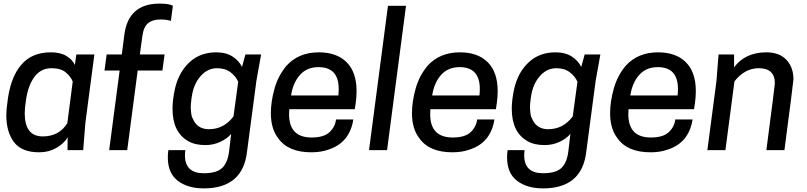

<svg xmlns="http://www.w3.org/2000/svg" viewBox="-20 -832 4472 1064"><path d="M503 -530H403ZM197 12Q100 12 57.5 -44.5Q15 -101 15 -193Q15 -223 20 -256Q35 -401 98 -473Q156 -542 262 -542Q315 -542 348.5 -521.5Q382 -501 395 -472L403 -530H503L453 -150L441 0H354L355 -71Q334 -36 292 -12Q250 12 197 12ZM217 -76Q307 -76 353 -149L383 -380Q373 -406 345.5 -430Q318 -454 266 -454Q207 -454 171.5 -407Q136 -360 124 -278Q117 -230 117 -205Q117 -76 217 -76Z M685 0H585L643 -441H559L571 -530H655L669 -639Q691 -812 864 -812Q919 -812 938 -800L927 -716Q904 -724 869 -724Q826 -724 801 -704Q776 -684 769 -632.5Q762 -581 755 -530H892L880 -441H743Z M1109 212Q1021 212 965.5 170Q910 128 910 40Q910 20 913 0H1007Q1005 16 1005 29Q1005 128 1109 128Q1182 128 1212.5 97.5Q1243 67 1250 3L1261 -90Q1238 -63 1200 -45.5Q1162 -28 1118 -28Q1060 -28 1023 -50Q936 -99 936 -230Q936 -277 949 -338Q970 -431 1029.5 -486.5Q1089 -542 1178 -542Q1233 -542 1269 -518.5Q1305 -495 1321 -461L1340 -530H1427L1401 -385L1349 8Q1326 212 1109 212ZM1138 -116Q1221 -116 1274 -187L1300 -379Q1287 -409 1257.5 -431.5Q1228 -454 1183 -454Q1130 -454 1091.5 -410Q1053 -366 1043 -298L1041 -285Q1037 -256 1037 -236Q1038 -213 1040.5 -197.5Q1043 -182 1053 -165Q1078 -116 1138 -116Z M1705 12Q1576 12 1521 -67Q1481 -119 1481 -205Q1481 -268 1501 -340Q1521 -412 1567 -467Q1634 -542 1747 -542Q1846 -542 1901 -487Q1956 -432 1956 -327Q1956 -293 1951 -259L1946 -227H1583L1582 -199Q1582 -70 1707 -70Q1775 -70 1806.5 -100Q1838 -130 1842 -170H1938Q1918 -41 1800 -3Q1759 12 1705 12ZM1855 -303Q1857 -322 1857 -339Q1857 -460 1745 -460Q1681 -460 1642.5 -417Q1604 -374 1593 -303Z M2125 0H2025L2130 -800H2230Z M2487 12Q2358 12 2303 -67Q2263 -119 2263 -205Q2263 -268 2283 -340Q2303 -412 2349 -467Q2416 -542 2529 -542Q2628 -542 2683 -487Q2738 -432 2738 -327Q2738 -293 2733 -259L2728 -227H2365L2364 -199Q2364 -70 2489 -70Q2557 -70 2588.5 -100Q2620 -130 2624 -170H2720Q2700 -41 2582 -3Q2541 12 2487 12ZM2637 -303Q2639 -322 2639 -339Q2639 -460 2527 -460Q2463 -460 2424.5 -417Q2386 -374 2375 -303Z M2989 212Q2901 212 2845.5 170Q2790 128 2790 40Q2790 20 2793 0H2887Q2885 16 2885 29Q2885 128 2989 128Q3062 128 3092.5 97.5Q3123 67 3130 3L3141 -90Q3118 -63 3080 -45.5Q3042 -28 2998 -28Q2940 -28 2903 -50Q2816 -99 2816 -230Q2816 -277 2829 -338Q2850 -431 2909.5 -486.5Q2969 -542 3058 -542Q3113 -542 3149 -518.5Q3185 -495 3201 -461L3220 -530H3307L3281 -385L3229 8Q3206 212 2989 212ZM3018 -116Q3101 -116 3154 -187L3180 -379Q3167 -409 3137.5 -431.5Q3108 -454 3063 -454Q3010 -454 2971.5 -410Q2933 -366 2923 -298L2921 -285Q2917 -256 2917 -236Q2918 -213 2920.5 -197.5Q2923 -182 2933 -165Q2958 -116 3018 -116Z M3585 12Q3456 12 3401 -67Q3361 -119 3361 -205Q3361 -268 3381 -340Q3401 -412 3447 -467Q3514 -542 3627 -542Q3726 -542 3781 -487Q3836 -432 3836 -327Q3836 -293 3831 -259L3826 -227H3463L3462 -199Q3462 -70 3587 -70Q3655 -70 3686.5 -100Q3718 -130 3722 -170H3818Q3798 -41 3680 -3Q3639 12 3585 12ZM3735 -303Q3737 -322 3737 -339Q3737 -460 3625 -460Q3561 -460 3522.5 -417Q3484 -374 3473 -303Z M4327 0H4227Q4274 -360 4274 -370Q4274 -454 4185 -454Q4107 -454 4050 -381L4000 0H3900L3950 -380L3962 -530H4048V-459Q4110 -542 4227 -542Q4299 -542 4338 -500.5Q4377 -459 4377 -392Q4375 -365 4327 0Z"/></svg>

Font: Tanohe Sans Medium
Style: Italic
Weight: 500
Designer: Village Type and Design LLC & Cristiano Sobral
Foundry: Cooper Hewitt Smithsonian Design Museum
Version: Version 1.00;September 29, 2021;FontCreator 13.0.0.2655 64-b